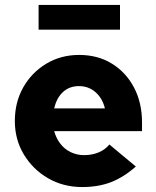

<svg xmlns="http://www.w3.org/2000/svg" viewBox="-20 -746 632 776"><path d="M312 10Q236 10 174.5 -25.5Q113 -61 76.5 -121.5Q40 -182 40 -257Q40 -333 74 -393Q108 -453 167 -488.5Q226 -524 300 -524Q375 -524 432 -489Q489 -454 521.5 -392.5Q554 -331 554 -251V-216H199Q207 -187 224 -165Q241 -143 266 -131Q291 -119 320 -119Q352 -119 378.5 -130Q405 -141 422 -162L529 -73Q479 -29 428 -9.5Q377 10 312 10ZM199 -308H404Q394 -349 366 -373.5Q338 -398 299 -398Q261 -398 235 -374.5Q209 -351 199 -308ZM136 -626V-726H465V-626Z"/></svg>

Font: Red Hat Text VF
Style: Regular
Weight: 400
Designer: Pentagram, MCKL
Foundry: Pentagram, MCKL
Version: Version 1.023